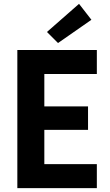

<svg xmlns="http://www.w3.org/2000/svg" viewBox="-20 -980 572 1000"><path d="M70.3 -719.7H484.4V-594.7H210.9V-425.8H438.5V-303.7H210.9V-125H484.4V0H70.3ZM224.6 -813.5 391.6 -960 456.1 -877 282.2 -755.9Z"/></svg>

Font: Reddit Sans Fudge
Style: Bold
Weight: 700
Designer: Stephen Hutchings
Foundry: Reddit
Version: Version 1.013